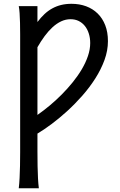

<svg xmlns="http://www.w3.org/2000/svg" viewBox="-20 -745 626 1004"><path d="M175.8 -712.9V-629.9Q193.4 -653.3 212.4 -671.1Q231.4 -689 253.2 -700.9Q274.9 -712.9 299.8 -719Q324.7 -725.1 354 -725.1Q395.5 -725.1 430.4 -712.2Q465.3 -699.2 490.7 -674.3Q516.1 -649.4 530.3 -613Q544.4 -576.7 544.4 -529.8Q544.4 -480.5 526.4 -431.2Q508.3 -381.8 478.5 -335Q448.7 -288.1 410.4 -244.6Q372.1 -201.2 331.1 -163.8Q290 -126.5 249.8 -96.4Q209.5 -66.4 175.8 -46.4V45.9Q175.8 88.4 176.5 123.5Q177.2 158.7 178.7 187.3Q180.2 215.8 183.1 239.3H78.1Q81.1 215.3 82.5 185.1Q84 154.8 84.7 120.8Q85.4 86.9 85.4 50.3V-564Q85.4 -597.2 84.7 -625.5Q84 -653.8 82.5 -676Q81.1 -698.2 78.1 -712.9ZM175.8 -144Q206.5 -165.5 239.3 -192.6Q272 -219.7 302.5 -250.5Q333 -281.2 360.1 -314.7Q387.2 -348.1 407.7 -382.8Q428.2 -417.5 439.9 -452.1Q451.7 -486.8 451.7 -520Q451.7 -546.9 444.3 -569.8Q437 -592.8 423.6 -609.4Q410.2 -626 391.4 -635.3Q372.6 -644.5 349.1 -644.5Q323.2 -644.5 299.6 -633.3Q275.9 -622.1 254.4 -602.3Q232.9 -582.5 213.1 -555.7Q193.4 -528.8 175.8 -498Z"/></svg>

Font: Andika
Style: Regular
Weight: 400
Designer: Victor Gaultney, Annie Olsen, Julie Remington, Don Collingsworth, Eric Hays
Foundry: SIL International
Version: Version 1.001